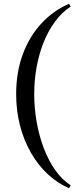

<svg xmlns="http://www.w3.org/2000/svg" viewBox="-20 -820 402 1010"><path d="M343 170Q282 143.5 231 96Q180 48.5 142.8 -16.5Q105.5 -81.5 85.2 -159.5Q65 -237.5 65 -325Q65 -441.5 100.5 -536Q136 -630.5 198.8 -697.8Q261.5 -765 343 -800L352 -785.5Q305.5 -755.5 269.8 -707Q234 -658.5 209.5 -597.2Q185 -536 172.5 -466.5Q160 -397 160 -325Q160 -253 172.5 -180.5Q185 -108 209.5 -42.8Q234 22.5 269.8 73.8Q305.5 125 352 155Z"/></svg>

Font: Bodoni Moda 11pt
Style: Regular
Weight: 400
Version: Version 2.004